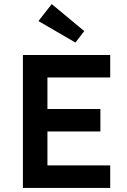

<svg xmlns="http://www.w3.org/2000/svg" viewBox="-20 -919 620 939"><path d="M92 0V-650H519V-540H212V-386H471V-276H212V-110H519V0ZM349 -711 168 -816 233 -899 392 -767Z"/></svg>

Font: Sometype Mono
Style: Bold
Weight: 700
Monospace: yes
Designer: Ryoichi Tsunekawa
Foundry: Dharma Type
Version: Version 1.000; ttfautohint (v1.8.3)